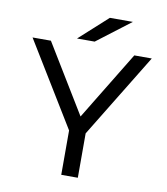

<svg xmlns="http://www.w3.org/2000/svg" viewBox="-96 -971 925 1061"><g transform="rotate(10 366.5 -440.5)"><path d="M413 -239V10H320V-239L32 -710H135L369 -326L603 -710H701ZM434 -891H563L374 -747H275Z"/></g></svg>

Font: AtCorfu Sans
Style: AtCorfu Sans Regular
Weight: 400
Designer: Kostas Teopoulos
Foundry: Kostas Teopoulos
Version: Version 1.00 July 8, 2025, initial release